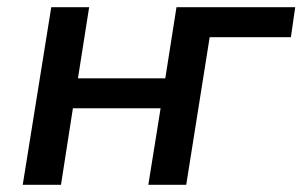

<svg xmlns="http://www.w3.org/2000/svg" viewBox="-20 -512 838 532"><path d="M43 0 122 -492H227L196 -295H438L469 -492H798L786 -409H561L496 0H391L425 -212H182L149 0Z"/></svg>

Font: Nunito Sans 10pt SemiBold
Style: Italic
Weight: 600
Italic angle: -9°
Designer: Vernon Adams
Foundry: Vernon Adams
Version: Version 3.101;gftools[0.9.27]